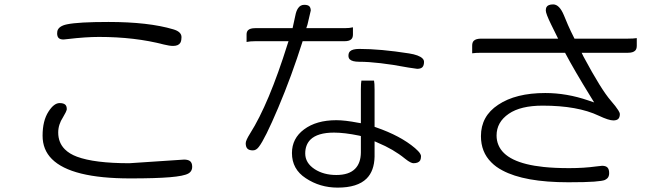

<svg xmlns="http://www.w3.org/2000/svg" viewBox="-20 -794 3040 876"><path d="M474.6 -693.8Q337.9 -693.8 286.1 -683.1Q247.6 -675.3 241.7 -652.3Q240.7 -648.4 240.7 -641.6Q240.7 -634.8 242.4 -629.4Q244.1 -624 247.6 -620.6Q254.4 -613.8 270 -613.8L288.1 -615.7Q370.6 -625.5 431.6 -625.5Q595.2 -625.5 728 -590.8Q753.4 -584.5 769.5 -584.5Q793.9 -584.5 802.7 -598.6Q806.2 -605 807.1 -611.8Q808.1 -618.7 808.1 -624.5Q808.1 -649.4 770.5 -660.2Q657.7 -693.8 474.6 -693.8ZM284.7 -295.9Q284.7 -309.6 278.3 -315.9Q270.5 -323.7 252 -323.7Q226.1 -323.7 201.2 -284.7Q174.3 -243.2 174.3 -174.8Q174.3 -110.8 216.8 -68.4Q305.2 20 574.2 20Q690.9 20 754.9 14.6Q818.8 9.3 839.4 -2.4Q850.6 -8.8 854.5 -19.5Q856.9 -25.4 856.9 -33.2Q856.9 -53.2 844.7 -60.5Q835.4 -65.9 819.8 -65.9L570.3 -49.3Q411.1 -49.3 331.1 -79.1Q296.9 -91.8 275.9 -112.8Q245.6 -143.1 245.6 -189.5Q245.6 -225.6 267.6 -259.3Q282.7 -284.2 284.7 -294.9Q284.7 -295.4 284.7 -295.9Z M1619.1 -570.8Q1587.9 -570.8 1576.7 -559.6Q1569.8 -552.7 1569.8 -540Q1569.8 -529.3 1575.7 -523.4Q1586.9 -512.2 1619.1 -512.2Q1703.1 -512.2 1843.3 -485.8L1883.3 -480Q1899.9 -480 1907.2 -487.5Q1914.6 -495.1 1914.6 -511.7Q1914.6 -520.5 1907.7 -527.3Q1892.1 -543 1846.2 -550.3Q1715.8 -570.8 1619.1 -570.8ZM1626.5 -173.3V-98.6Q1626 -49.8 1600.1 -23.9Q1572.3 4.4 1514.6 4.4Q1457 4.4 1416 -22Q1372.6 -50.3 1372.6 -93.8Q1372.6 -132.8 1396 -156.7Q1428.7 -189 1503.9 -189Q1551.8 -189 1618.2 -175.3ZM1628.9 -426.3Q1626.5 -415 1626.5 -385.7V-231.9L1614.3 -233.9Q1553.7 -245.6 1514.6 -245.6Q1423.3 -245.6 1367.2 -203.6Q1312 -162.6 1312 -95.7Q1312 -22 1375 19Q1439.5 62 1520.5 62Q1611.3 62 1652.8 20.5Q1687.5 -14.2 1689 -79.1V-149.4L1703.1 -143.1Q1774.9 -113.3 1827.6 -70.3Q1842.8 -58.1 1852.1 -53.7Q1861.3 -49.3 1866.2 -49.3Q1890.1 -49.3 1897.5 -63Q1900.9 -70.3 1900.9 -82Q1900.9 -85.9 1897 -92.8Q1893.1 -99.6 1886.2 -106.2Q1879.4 -112.8 1873.5 -118.2Q1807.6 -174.3 1695.8 -212.9L1689 -215.3V-385.7Q1689 -415 1686.5 -426.3ZM1360.8 -606H1551.8Q1574.2 -606 1583 -615.2Q1590.3 -622.1 1590.3 -636.7V-669.4Q1575.2 -665.5 1551.8 -665.5H1377.4L1382.8 -681.6L1397.9 -746.1Q1397.5 -758.8 1391.6 -765.1Q1384.8 -772 1368.2 -772Q1350.1 -772 1339.8 -756.3Q1331.5 -744.1 1327.6 -723.6L1314.9 -665.5H1144.5Q1121.1 -665.5 1111.8 -656.2Q1105 -649.4 1105 -636.7V-602.5Q1120.1 -606 1144.5 -606H1296.4L1292 -592.8Q1206.5 -319.8 1121.1 -185.1Q1101.1 -153.3 1101.1 -140.6Q1101.1 -123.5 1108.9 -115.7Q1116.7 -107.9 1133.8 -107.9Q1148.9 -107.9 1160.6 -123.5Q1188.5 -158.7 1249.5 -302.7Q1310.5 -446.8 1360.8 -606Z M2885.3 -620.1Q2870.1 -617.7 2844.7 -617.7H2601.1Q2583 -653.3 2571.5 -679.7Q2560.1 -706.1 2552.7 -724.6Q2532.2 -773.9 2503.9 -773.9Q2480 -773.9 2473.1 -761.2Q2470.2 -755.4 2470.2 -746.1Q2470.2 -731.9 2494.6 -682.1L2526.4 -617.7H2175.8Q2151.4 -617.7 2141.6 -607.9Q2134.3 -600.6 2134.3 -585.9V-550.8Q2149.9 -553.2 2175.8 -553.2H2558.1Q2599.6 -474.6 2675.8 -351.1L2690.9 -326.7L2663.6 -335.9Q2565.4 -369.6 2467.8 -369.6Q2333 -369.6 2252.9 -315.9Q2174.3 -264.2 2174.3 -172.9Q2174.3 -100.1 2221.7 -53.2Q2242.2 -32.2 2272 -16.6Q2372.6 37.6 2573.2 37.6Q2652.3 37.6 2690.7 34.7Q2729 31.7 2739.3 27.3Q2746.1 23.9 2751 19.5Q2759.3 11.2 2759.3 -3.9Q2759.3 -22 2751.5 -29.8Q2743.7 -37.6 2727.1 -37.6L2700.7 -34.7Q2644 -26.9 2577.4 -26.9Q2510.7 -26.9 2460.4 -32.2Q2287.6 -50.3 2253.9 -132.8Q2245.6 -152.8 2245.6 -175.8Q2245.6 -236.8 2301.3 -274.9Q2355 -312 2456.1 -312Q2615.2 -312 2711.9 -266.1Q2757.3 -244.6 2778.3 -244.6Q2793.9 -244.6 2801 -251.7Q2808.1 -258.8 2808.1 -274.4Q2808.1 -279.3 2800.8 -291Q2790.5 -307.6 2767.1 -334.5Q2723.1 -384.8 2642.1 -536.1L2633.8 -553.2H2844.7Q2868.2 -553.2 2877.9 -563Q2885.3 -570.3 2885.3 -585Z"/></svg>

Font: YuPearl-ExtraLight
Style: ExtraLight
Weight: 200
Designer: Max Yao
Foundry: Max-Everyday
Version: Version 1.011; ttfautohint (v1.8.3)